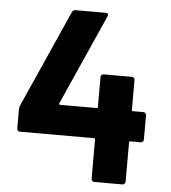

<svg xmlns="http://www.w3.org/2000/svg" viewBox="-51 -747 707 793"><g transform="rotate(5 302.5 -350.0)"><path d="M558 -293V-192Q558 -187 554.5 -183.5Q551 -180 546 -180H503Q498 -180 498 -175V-12Q498 -7 494.5 -3.5Q491 0 486 0H369Q364 0 360.5 -3.5Q357 -7 357 -12V-175Q357 -180 352 -180H45Q40 -180 36.5 -183.5Q33 -187 33 -192V-272Q33 -278 36 -287L216 -691Q220 -700 230 -700H355Q362 -700 364.5 -696.5Q367 -693 364 -686L197 -311Q196 -309 197 -307Q198 -305 200 -305H352Q357 -305 357 -310V-434Q357 -439 360.5 -442.5Q364 -446 369 -446H486Q491 -446 494.5 -442.5Q498 -439 498 -434V-310Q498 -305 503 -305H546Q551 -305 554.5 -301.5Q558 -298 558 -293Z"/></g></svg>

Font: UMi
Style: Bold
Weight: 700
Designer: Peter Middis
Foundry: We Are UMi
Version: Version 1.0